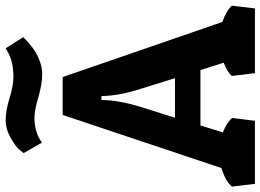

<svg xmlns="http://www.w3.org/2000/svg" viewBox="-150 -798 941 694"><g transform="rotate(-90 321.0 -450.5)"><path d="M390 -873Q446 -873 482 -894L494 -901L534 -838Q530 -832 512.5 -817Q495 -802 480 -793Q438 -769 401 -769Q364 -769 316.5 -783Q269 -797 244 -797Q197 -797 164 -777L153 -770L115 -836Q120 -843 129.5 -854Q139 -865 170.5 -883Q202 -901 235 -901Q268 -901 314 -887Q360 -873 390 -873ZM390 -695 589 -118Q631 -103 648 -83L638 0H404L394 -83Q406 -99 442 -113L415 -197H215L190 -116Q225 -102 242 -83L232 0H4L-6 -83Q12 -106 61 -121L253 -695ZM307 -555Q307 -494 282 -413L243 -289H386L348 -411Q325 -481 322 -538L321 -555Z"/></g></svg>

Font: Patua One
Style: Regular
Weight: 400
Designer: luciano Vergara
Foundry: Luciano Vergara
Version: Version 1.002